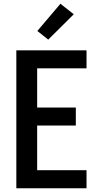

<svg xmlns="http://www.w3.org/2000/svg" viewBox="-20 -1003 540 1023"><path d="M67 0V-735H441V-639H178V-430H384V-334H178V-96H441V0ZM237 -792 179 -838 302 -983 373 -927Z"/></svg>

Font: Iosevka Curly
Style: Bold
Weight: 700
Monospace: yes
Designer: Belleve Invis
Foundry: Belleve Invis
Version: Version 22.1.2; ttfautohint (v1.8.4)